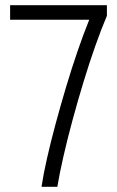

<svg xmlns="http://www.w3.org/2000/svg" viewBox="-20 -720 452 740"><path d="M140 0Q147 -47 161 -109Q175 -171 194 -241.5Q213 -312 234.5 -384Q256 -456 279 -523Q302 -590 324 -644H19V-700H392V-659Q371 -610 347.5 -543.5Q324 -477 301.5 -403Q279 -329 259 -255Q239 -181 224 -115Q209 -49 201 0Z"/></svg>

Font: Zen Kaku Gothic Antique
Style: Regular
Weight: 400
Designer: Yoshimichi Ohira
Foundry: Positype
Version: Version 1.001